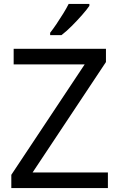

<svg xmlns="http://www.w3.org/2000/svg" viewBox="-20 -964 612 984"><path d="M533 0H38V-68L414 -634H50V-714H523V-646L147 -80H533ZM438 -934Q426 -916 401 -887.5Q376 -859 347.5 -830.5Q319 -802 295 -784H237V-796Q252 -815 269.5 -841Q287 -867 304 -894.5Q321 -922 332 -944H438Z"/></svg>

Font: Noto Sans Hebrew Droid SemiBold
Style: Regular
Weight: 600
Designer: Monotype Design Team
Foundry: Monotype Imaging Inc.
Version: Version 1.100; ttfautohint (v1.8.4.7-5d5b)